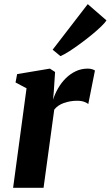

<svg xmlns="http://www.w3.org/2000/svg" viewBox="-20 -888 524 908"><path d="M42 0 105.5 -470.5 53.5 -498 61 -537.5 216 -563.5 240.5 -547.5 234.5 -456.5 231 -416.5Q239.5 -444 254.8 -470.5Q270 -497 291.2 -518Q312.5 -539 338.5 -551.2Q364.5 -563.5 395 -563.5Q407.5 -563.5 416.2 -560.5Q425 -557.5 429 -554.5L397.5 -396Q394 -400 380 -405.8Q366 -411.5 344 -411.5Q328 -411.5 312.2 -408.8Q296.5 -406 282.2 -401Q268 -396 256.2 -388Q244.5 -380 236.5 -369.5L186 0ZM229 -653 395 -868.5 483.5 -791.5Q477 -781 458.8 -763.2Q440.5 -745.5 414.8 -724.2Q389 -703 361.5 -682.8Q334 -662.5 308.8 -646.2Q283.5 -630 266 -622.5Z"/></svg>

Font: Merriweather 28pt ExtraBold
Style: Italic
Weight: 800
Italic angle: -7.8°
Version: Version 2.101